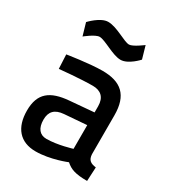

<svg xmlns="http://www.w3.org/2000/svg" viewBox="-179 -847 887 968"><g transform="rotate(30 264.5 -363.5)"><path d="M429 -345C429 -463 373 -510 265 -510C190 -510 65 -490 65 -490L69 -408C69 -408 187 -420 261 -420C307 -420 335 -395 335 -344V-308L194 -296C89 -287 35 -248 35 -146C35 -47 84 11 175 11C261 11 349 -26 349 -26C377 -1 406 10 475 10L479 -71C448 -75 431 -85 429 -119ZM335 -234V-96C335 -96 256 -71 191 -71C152 -71 130 -98 130 -148C130 -195 154 -220 206 -224ZM388 -731C388 -731 336 -691 314 -691C284 -691 219 -738 167 -738C122 -738 70 -681 70 -681L91 -609C91 -609 142 -651 167 -651C200 -651 268 -603 315 -603C360 -603 409 -658 409 -658Z"/></g></svg>

Font: TitilliumText22L
Style: 600 wt
Weight: 600
Designer: Campivisivi
Foundry: Campivisivi
Version: 1.000